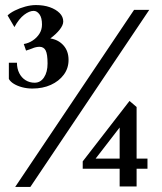

<svg xmlns="http://www.w3.org/2000/svg" viewBox="-20 -739 640 759"><path d="M40 0 510 -700H570L100 0ZM453 -2V-72H307V-101L492 -340L520 -316V-112H563V-72H520V-2ZM358 -112H453V-235ZM108 -389Q87 -389 68 -394Q49 -399 35 -407.5Q21 -416 15 -427V-491H47Q47 -468 56 -450Q65 -432 81 -422Q97 -412 117 -412Q140 -412 154 -433Q168 -454 168 -488Q168 -525 160.5 -539.5Q153 -554 136 -554Q130 -554 122.5 -552.5Q115 -551 106 -547L83 -539L74 -565Q93 -568 109.5 -579Q126 -590 136 -606Q146 -622 146 -642Q146 -669 136 -682.5Q126 -696 113 -696Q96 -696 75.5 -680.5Q55 -665 37 -632L10 -678Q20 -688 39 -697.5Q58 -707 80 -713Q102 -719 122 -719Q153 -719 177 -710.5Q201 -702 215.5 -687.5Q230 -673 230 -654Q230 -640 216.5 -622.5Q203 -605 179 -587Q211 -582 231 -559.5Q251 -537 251 -502Q251 -469 232 -443.5Q213 -418 181 -403.5Q149 -389 108 -389Z"/></svg>

Font: Wittgenstein Black
Style: Regular
Weight: 900
Designer: Jörg Drees
Foundry: Jörg Drees
Version: Version 1.303; ttfautohint (v1.8.4.7-5d5b)